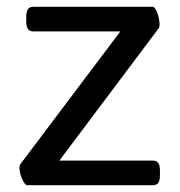

<svg xmlns="http://www.w3.org/2000/svg" viewBox="-20 -543 529 563"><path d="M428 -523H77C63 -523 57 -514 57 -493V-481C57 -460 63 -451 77 -451H333L40 -62C38 -59 37 -55 37 -51C37 -31 51 0 59 0H429C443 0 449 -9 449 -30V-42C449 -63 443 -72 429 -72H154L446 -461C447 -463 448 -466 448 -471C448 -489 438 -523 428 -523Z"/></svg>

Font: Asap
Style: Regular
Weight: 400
Designer: Pablo Cosgaya
Foundry: Pablo Cosgaya
Version: Version 1.007;PS 001.007;hotconv 1.0.70;makeotf.lib2.5.58329